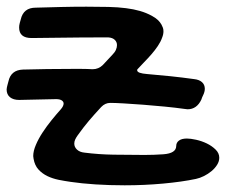

<svg xmlns="http://www.w3.org/2000/svg" viewBox="-30 -535 679 571"><path d="M26.9 -237.8Q9.8 -237.8 -0.2 -245.8Q-10.3 -253.9 -10.3 -269Q-10.3 -272 -9.5 -275.1Q-8.8 -278.3 -7.8 -282.2L-4.9 -293Q2.4 -326.7 38.1 -328.1Q74.2 -329.1 109.9 -329.6Q145.5 -330.1 181.2 -330.1Q197.8 -330.1 213.6 -330.1Q229.5 -330.1 245.1 -329.1Q263.2 -329.1 275.9 -341.8L304.2 -372.1Q311.5 -379.4 314.7 -386.7Q317.9 -394 317.9 -400.9Q317.9 -410.2 311.3 -416.5Q304.7 -422.9 292 -423.8Q209 -423.8 151.6 -422.9Q94.2 -421.9 64 -421.9Q26.9 -421.9 26.9 -453.1Q26.9 -456.1 27.3 -459.5Q27.8 -462.9 28.8 -466.8L31.7 -477.1Q39.6 -512.2 76.2 -512.2Q113.8 -513.2 151.4 -514.2Q189 -515.1 227.1 -515.1Q263.7 -515.1 292.5 -514.4Q321.3 -513.7 344.5 -510.7Q367.7 -507.8 386.2 -502.4Q404.8 -497.1 421.9 -487.8Q434.1 -481 440.2 -474.9Q446.3 -468.8 450.2 -461.9Q452.6 -457.5 454.3 -452.9Q456.1 -448.2 456.1 -441.9Q456.1 -432.6 452.1 -422.9Q447.8 -410.6 439.2 -397.9Q430.7 -385.3 420.2 -373.3Q409.7 -361.3 398.7 -350.1Q387.7 -338.9 378.9 -329.1Q377.9 -328.1 377.9 -326.2Q377.9 -321.3 385.7 -318.6Q393.6 -315.9 406.7 -314.9Q442.4 -312 477.1 -308.3Q511.7 -304.7 546.9 -299.8Q562 -298.3 570.6 -290.8Q579.1 -283.2 579.1 -271Q579.1 -261.7 573.7 -251Q572.3 -248 571 -245.1Q569.8 -242.2 568.8 -238.8Q555.2 -210 527.8 -210Q526.4 -210 524.4 -210.4Q522.5 -210.9 520 -210.9Q492.7 -214.8 459.7 -218Q426.8 -221.2 395.3 -223.6Q363.8 -226.1 337.6 -227.5Q311.5 -229 297.9 -229Q282.7 -229 271 -216.8Q251 -195.3 234.6 -176Q218.3 -156.7 201.2 -132.8Q196.3 -126 193.6 -120.1Q190.9 -114.3 190.9 -107.9Q190.9 -97.7 199 -90.1Q207 -82.5 221.2 -81.1Q263.2 -75.7 307.9 -75Q352.5 -74.2 399.9 -74.2Q413.6 -74.2 427.7 -74.7Q441.9 -75.2 456.1 -76.2Q494.1 -79.1 494.1 -101.1Q494.1 -110.8 502.2 -116.9Q510.3 -123 525.9 -123Q536.6 -123 553.2 -119.4Q569.8 -115.7 585 -108.4Q600.1 -101.1 611.1 -90.3Q622.1 -79.6 622.1 -65.9Q622.1 -55.2 615.7 -44.9Q609.4 -34.7 599.1 -26.1Q588.9 -17.6 576.7 -11.5Q564.5 -5.4 552.7 -2.9Q510.7 5.9 454.8 11Q398.9 16.1 340.8 16.1Q295.4 16.1 253.9 13.4Q212.4 10.7 180.2 5.9Q162.6 3.4 144.5 -0.2Q126.5 -3.9 111.1 -11.2Q95.7 -18.6 84.5 -30.8Q73.2 -43 69.8 -63Q69.8 -65.4 69.3 -66.9Q68.8 -68.4 68.8 -70.8Q68.8 -85.9 76.7 -104.2Q84.5 -122.6 96.7 -141.1Q108.9 -159.7 123.3 -177.5Q137.7 -195.3 150.9 -210Q159.2 -219.7 159.2 -227.1Q159.2 -232.9 153.3 -236.6Q147.5 -240.2 136.7 -240.2L26.9 -237.8Z"/></svg>

Font: Gochi Hand Cyrillic
Style: Regular
Weight: 400
Designer: Juan Pablo del Peral; Denis Ignatov
Foundry: Juan Pablo del Peral; Denis Ignatov
Version: Version 1.00 June 29, 2018, initial release